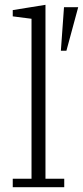

<svg xmlns="http://www.w3.org/2000/svg" viewBox="-20 -778 345 798"><path d="M33 -35H111V-700L33 -710V-736L169 -758V-35H247V0H33ZM246 -748H305L256 -567H233Z"/></svg>

Font: IBM Plex Serif Light
Style: Regular
Weight: 300
Designer: Mike Abbink, Paul van der Laan, Pieter van Rosmalen
Foundry: Bold Monday
Version: Version 3.001